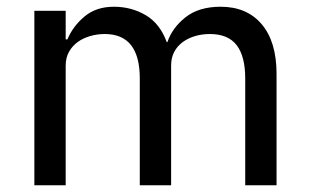

<svg xmlns="http://www.w3.org/2000/svg" viewBox="-20 -550 917 570"><path d="M82 0V-518H175V-433H180Q197 -473 231.5 -501.5Q266 -530 318 -530Q370 -530 412.5 -505Q455 -480 475 -425H477Q491 -467 530.5 -498.5Q570 -530 635 -530Q713 -530 757 -478Q801 -426 801 -331V0H708V-317Q708 -383 682.5 -416Q657 -449 603 -449Q580 -449 559.5 -443Q539 -437 523 -425.5Q507 -414 497.5 -396.5Q488 -379 488 -355V0H395V-317Q395 -449 291 -449Q269 -449 248 -443Q227 -437 211 -425.5Q195 -414 185 -396.5Q175 -379 175 -355V0Z"/></svg>

Font: IBM Plex Sans Thai Looped Text
Style: Regular
Weight: 450
Designer: Mike Abbink, Paul van der Laan, Pieter van Rosmalen, Ben Mitchell, Mark Frömberg
Foundry: Bold Monday
Version: Version 1.1